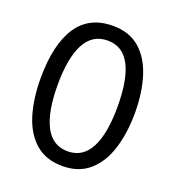

<svg xmlns="http://www.w3.org/2000/svg" viewBox="-133 -829 862 945"><g transform="rotate(20 298.0 -357.0)"><path d="M546 -358Q546 -253 520 -169.5Q494 -86 439 -38Q384 10 299 10Q211 10 156 -39Q101 -88 76 -171.5Q51 -255 51 -359Q51 -536 112.5 -630Q174 -724 299 -724Q385 -724 439.5 -676.5Q494 -629 520 -546Q546 -463 546 -358ZM141 -358Q141 -217 180 -142Q219 -67 298 -67Q377 -67 416 -141Q455 -215 455 -358Q455 -500 416.5 -573.5Q378 -647 299 -647Q219 -647 180 -573Q141 -499 141 -358Z"/></g></svg>

Font: Avrile Sans Condensed
Style: Regular
Weight: 400
Width: 3
Designer: Monotype Design Team
Foundry: Monotype Imaging Inc.
Version: Version 2.001;September 10, 2019;FontCreator 11.5.0.2425 64-